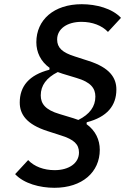

<svg xmlns="http://www.w3.org/2000/svg" viewBox="-20 -730 640 914"><path d="M455 -17C455 -64 435 -108 392 -139L393 -148C490 -173 534 -227 534 -304C534 -360 502 -408 402 -440L337 -461C276 -480 252 -503 252 -542C252 -593 300 -626 368 -626C419 -626 465 -609 494 -578L556 -645C514 -690 438 -710 369 -710C236 -710 153 -635 153 -529C153 -482 173 -438 216 -407L215 -398C118 -373 74 -319 74 -242C74 -186 106 -138 206 -106L271 -85C332 -66 356 -43 356 -4C356 47 308 80 240 80C189 80 143 63 114 32L52 99C94 144 170 164 239 164C372 164 455 89 455 -17ZM434 -270C434 -223 407 -186 353 -159C344 -162 337 -165 330 -167L264 -187C195 -207 174 -237 174 -276C174 -323 201 -360 255 -387C264 -384 271 -381 278 -379L344 -359C413 -339 434 -309 434 -270Z"/></svg>

Font: IBM Mono Medium
Style: Italic
Weight: 500
Italic angle: -9°
Monospace: yes
Designer: Mike Abbink, Paul van der Laan, Pieter van Rosmalen
Foundry: Bold Monday
Version: Version 2.3